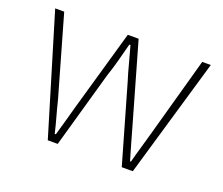

<svg xmlns="http://www.w3.org/2000/svg" viewBox="-93 -664 929 800"><g transform="rotate(20 371.0 -263.5)"><path d="M185 0 26 -527H66L167 -174Q176 -137 185.5 -103.5Q195 -70 203 -35H208Q218 -70 227.5 -103.5Q237 -137 247 -174L348 -527H396L497 -174Q507 -137 517 -103.5Q527 -70 537 -35H541Q550 -70 560 -103.5Q570 -137 580 -174L678 -527H716L562 0H513L415 -341Q403 -379 393.5 -416Q384 -453 373 -491H368Q358 -453 348 -415Q338 -377 325 -339L229 0Z"/></g></svg>

Font: Noto Sans KR Thin Thin
Style: Regular
Weight: 250
Version: Version 2.004-H2;hotconv 1.0.118;makeotfexe 2.5.65603